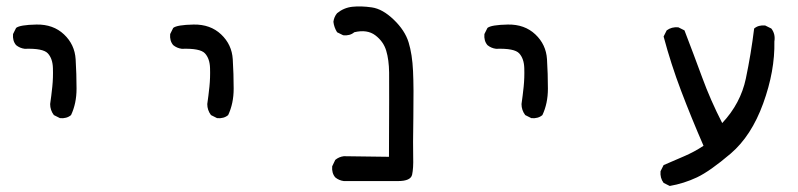

<svg xmlns="http://www.w3.org/2000/svg" viewBox="-20 -459 2540 611"><path d="M170.9 -83 151.4 -92.8Q139.6 -108.4 139.6 -127.9Q143.6 -155.3 146.5 -183.6Q149.4 -211.9 148.4 -242.2Q147.5 -272.5 132.3 -289.1Q117.2 -305.7 58.6 -303.7Q43 -305.7 31.2 -315.4Q19.5 -329.1 21.5 -350.6L31.2 -370.1Q43 -379.9 96.2 -380.9Q149.4 -381.8 183.6 -349.6Q217.8 -317.4 220.7 -270.5Q223.6 -223.6 223.6 -176.8Q223.6 -129.9 206.1 -92.8Q192.4 -81.1 170.9 -83Z M670.9 -83 651.4 -92.8Q639.6 -108.4 639.6 -127.9Q643.6 -155.3 646.5 -183.6Q649.4 -211.9 648.4 -242.2Q647.5 -272.5 632.3 -289.1Q617.2 -305.7 558.6 -303.7Q543 -305.7 531.2 -315.4Q519.5 -329.1 521.5 -350.6L531.2 -370.1Q543 -379.9 596.2 -380.9Q649.4 -381.8 683.6 -349.6Q717.8 -317.4 720.7 -270.5Q723.6 -223.6 723.6 -176.8Q723.6 -129.9 706.1 -92.8Q692.4 -81.1 670.9 -83Z M1074.2 117.2Q1058.6 115.2 1046.9 105.5Q1035.2 91.8 1037.1 70.3L1046.9 49.8Q1058.6 40 1074.2 38.1L1217.8 40Q1218.8 -187.5 1218.3 -228Q1217.8 -268.6 1209 -297.9Q1200.2 -327.1 1174.3 -346.7Q1148.4 -366.2 1107.4 -356.4Q1093.8 -344.7 1072.3 -346.7L1052.7 -356.4Q1043 -372.1 1041 -389.6Q1043 -405.3 1052.7 -417Q1074.2 -434.6 1101.6 -437.5Q1128.9 -440.4 1163.1 -435.5Q1197.3 -430.7 1232.9 -396.5Q1268.6 -362.3 1280.3 -324.2Q1292 -286.1 1294.4 -232.9Q1296.9 -179.7 1295.4 -86.4Q1293.9 6.8 1294.9 41.5Q1295.9 76.2 1291.5 96.7Q1287.1 117.2 1246.6 117.2Q1206.1 117.2 1074.2 117.2Z M1670.9 -83 1651.4 -92.8Q1639.6 -108.4 1639.6 -127.9Q1643.6 -155.3 1646.5 -183.6Q1649.4 -211.9 1648.4 -242.2Q1647.5 -272.5 1632.3 -289.1Q1617.2 -305.7 1558.6 -303.7Q1543 -305.7 1531.2 -315.4Q1519.5 -329.1 1521.5 -350.6L1531.2 -370.1Q1543 -379.9 1596.2 -380.9Q1649.4 -381.8 1683.6 -349.6Q1717.8 -317.4 1720.7 -270.5Q1723.6 -223.6 1723.6 -176.8Q1723.6 -129.9 1706.1 -92.8Q1692.4 -81.1 1670.9 -83Z M2111.3 132.8 2091.8 123Q2080.1 107.4 2082 85.9L2091.8 66.4Q2123 52.7 2156.2 38.6Q2189.5 24.4 2218.8 4.9Q2179.7 -85 2147.5 -169.9Q2115.2 -254.9 2091.8 -342.8L2101.6 -362.3Q2117.2 -374 2138.7 -372.1L2158.2 -362.3Q2187.5 -286.1 2214.4 -212.9Q2241.2 -139.6 2278.3 -67.4Q2336.9 -129.9 2353.5 -209Q2370.1 -288.1 2379.9 -368.2Q2393.6 -379.9 2415 -377.9L2434.6 -368.2Q2448.2 -350.6 2444.3 -327.1Q2446.3 -233.4 2408.7 -129.9Q2371.1 -26.4 2305.2 29.8Q2239.3 85.9 2197.8 105.5Q2156.2 125 2111.3 132.8Z"/></svg>

Font: NaikaiFont
Style: Regular
Weight: 400
Version: Version 1.67